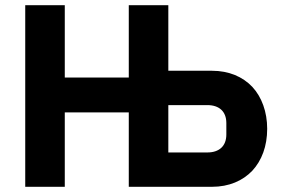

<svg xmlns="http://www.w3.org/2000/svg" viewBox="-20 -718 1080 738"><path d="M77 -698H229V-420H475V-698H627V-446H795C860 -446 913 -423 950 -384C986 -345 1007 -288 1007 -223C1007 -156 986 -101 950 -62C913 -23 860 0 795 0H475V-286H229V0H77ZM777 -132C822 -132 850 -156 850 -201V-245C850 -290 822 -314 777 -314H627V-132Z"/></svg>

Font: Plexus Sans Bold
Style: Regular
Weight: 700
Version: Version 2.001;PS 002.001;hotconv 1.0.70;makeotf.lib2.5.58329